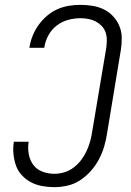

<svg xmlns="http://www.w3.org/2000/svg" viewBox="-20 -763 540 791"><path d="M204 8Q178 8 153.5 3.5Q129 -1 108 -12Q87 -23 70.5 -40.5Q54 -58 46 -80.5Q38 -103 35.5 -128Q33 -153 37 -179H98Q94 -153 98.5 -128Q103 -103 117 -84Q131 -65 154.5 -56Q178 -47 204 -47Q224 -47 244.5 -53Q265 -59 283 -72.5Q301 -86 314.5 -104Q328 -122 337 -141.5Q346 -161 351.5 -181Q357 -201 360 -222L418 -567Q420 -583 420 -599.5Q420 -616 414.5 -631Q409 -646 398 -657Q387 -668 373.5 -675Q360 -682 343.5 -685Q327 -688 311 -688Q286 -688 260.5 -681Q235 -674 214 -658Q193 -642 180 -618.5Q167 -595 163 -570L162 -566H101L102 -572Q106 -595 115.5 -618Q125 -641 140 -661.5Q155 -682 174.5 -698.5Q194 -715 216.5 -725Q239 -735 263 -739Q287 -743 311 -743Q336 -743 361 -739Q386 -735 407.5 -724.5Q429 -714 445.5 -696.5Q462 -679 471.5 -656.5Q481 -634 481.5 -608.5Q482 -583 478 -558L421 -213Q417 -186 409 -159Q401 -132 387.5 -106.5Q374 -81 354.5 -59Q335 -37 311 -21Q287 -5 259 1.5Q231 8 204 8Z"/></svg>

Font: Iosevka SS18 Light
Style: Italic
Weight: 300
Italic angle: -9°
Monospace: yes
Designer: Belleve Invis
Foundry: Belleve Invis
Version: Version 25.1.1; ttfautohint (v1.8.4)